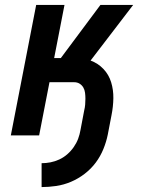

<svg xmlns="http://www.w3.org/2000/svg" viewBox="-20 -550 590 780"><path d="M149 210V113Q167 113 185 109.5Q203 106 220.5 98Q238 90 253 77Q268 64 279.5 47.5Q291 31 297.5 13.5Q304 -4 307 -22L322 -101Q325 -113 326 -125Q327 -137 327 -149Q327 -161 325.5 -173Q324 -185 318.5 -194.5Q313 -204 303.5 -210Q294 -216 281 -216H181L139 0H24L127 -530H242L200 -314H227L388 -530H521L348 -304Q378 -293 400 -270Q422 -247 431.5 -216Q441 -185 440.5 -151Q440 -117 433 -82L418 -4Q412 26 400 55.5Q388 85 369 110.5Q350 136 324 156Q298 176 268.5 188.5Q239 201 208.5 205.5Q178 210 149 210Z"/></svg>

Font: Lode Term
Style: Bold Italic
Weight: 700
Italic angle: -11°
Monospace: yes
Designer: Belleve Invis
Foundry: Belleve Invis
Version: Version 29.2.0